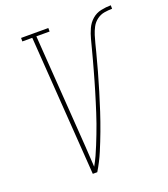

<svg xmlns="http://www.w3.org/2000/svg" viewBox="-135 -831 812 927"><g transform="rotate(-20 271.0 -367.5)"><path d="M182 0 132 -717H81V-735H221V-717H153L186 -245Q190 -191 193.5 -137.5Q197 -84 200 -30Q213 -53 224 -77Q235 -101 244.5 -125Q254 -149 263.5 -173Q273 -197 281.5 -221.5Q290 -246 298 -270.5Q306 -295 313.5 -319.5Q321 -344 328.5 -368.5Q336 -393 343 -418Q350 -443 357 -467.5Q364 -492 370.5 -516.5Q377 -541 383.5 -565.5Q390 -590 396.5 -615Q403 -640 414 -664.5Q425 -689 445 -706.5Q465 -724 491 -729.5Q517 -735 542 -735V-717Q522 -717 501.5 -713.5Q481 -710 463.5 -697Q446 -684 436 -665Q426 -646 420 -626.5Q414 -607 409 -587.5Q404 -568 399 -548Q387 -501 374 -455Q361 -409 347 -362.5Q333 -316 318 -270Q303 -224 286 -178.5Q269 -133 250 -88Q231 -43 205 0Z"/></g></svg>

Font: Iosevka Slab Thin
Style: Italic
Weight: 100
Italic angle: -9°
Monospace: yes
Designer: Belleve Invis
Foundry: Belleve Invis
Version: Version 11.1.1; ttfautohint (v1.8.3)